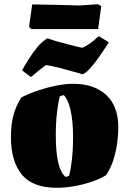

<svg xmlns="http://www.w3.org/2000/svg" viewBox="-20 -880 603 912"><path d="M250 12Q135 12 83.5 -51Q32 -114 32 -228Q32 -290 44 -333.5Q56 -377 81 -417Q118 -436 161.5 -450.5Q205 -465 248 -473.5Q291 -482 327 -482Q428 -482 485 -428.5Q542 -375 542 -274Q542 -243 537 -203.5Q532 -164 519.5 -123.5Q507 -83 484 -48Q455 -30 415 -16.5Q375 -3 332 4.5Q289 12 250 12ZM291 -40Q295 -40 301 -42Q307 -44 308 -45Q316 -72 321.5 -121Q327 -170 327 -228Q327 -306 315 -357.5Q303 -409 283 -428Q276 -428 264 -422Q257 -397 251 -347.5Q245 -298 245 -238Q245 -78 291 -40ZM125 -515 85 -546Q95 -565 114 -595.5Q133 -626 157 -655.5Q181 -685 206 -698Q212 -696 222 -692.5Q232 -689 245 -685Q274 -677 310 -667.5Q346 -658 371 -653Q408 -669 446 -706L452 -707L497 -679Q488 -665 472.5 -641.5Q457 -618 439 -593.5Q421 -569 403.5 -550.5Q386 -532 372 -527Q368 -529 358.5 -531.5Q349 -534 338 -537Q308 -546 267.5 -556.5Q227 -567 198 -571Q180 -558 163 -544Q146 -530 130 -516ZM129 -742 118 -752 133 -859Q189 -858 245.5 -857Q302 -856 358 -854L445 -860L461 -851L446 -742Z"/></svg>

Font: Labrada Black
Style: Regular
Weight: 900
Designer: Mercedes Jáuregui
Foundry: Omnibus-Type Team
Version: Version 1.000; ttfautohint (v1.8.4.7-5d5b)